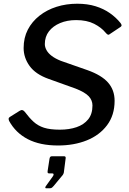

<svg xmlns="http://www.w3.org/2000/svg" viewBox="-20 -772 692 1032"><path d="M547 -597Q525 -624 486 -644Q447 -664 389 -664Q341 -664 303 -648Q265 -632 243 -603.5Q221 -575 221 -535Q221 -519 230 -502.5Q239 -486 258 -471.5Q277 -457 307 -445L450 -395Q526 -368 561 -328Q596 -288 596 -230Q596 -153 555.5 -99Q515 -45 446.5 -17.5Q378 10 292 10Q195 10 129.5 -24Q64 -58 29 -122Q26 -129 26.5 -134.5Q27 -140 34 -144L85 -176Q94 -182 101 -180Q108 -178 114 -170Q137 -139 160.5 -117.5Q184 -96 216.5 -85.5Q249 -75 302 -75Q352 -75 391.5 -88.5Q431 -102 454 -130.5Q477 -159 477 -205Q477 -233 457 -254.5Q437 -276 386 -296L241 -348Q171 -373 139 -417.5Q107 -462 107 -514Q107 -569 129.5 -612.5Q152 -656 192 -687.5Q232 -719 284 -735.5Q336 -752 395 -752Q450 -752 493.5 -738.5Q537 -725 570.5 -701.5Q604 -678 628 -648Q633 -641 633.5 -636.5Q634 -632 629 -628L566 -586Q562 -584 557.5 -587Q553 -590 547 -597ZM228 240Q224 240 223.5 237Q223 234 226 229L264 176Q269 169 268 164.5Q267 160 261 160H244Q239 160 237 157.5Q235 155 236 147L246 82Q248 68 258 68H325Q334 68 333 78L323 156Q321 164 317 169L268 228Q264 233 259.5 236.5Q255 240 247 240Z"/></svg>

Font: Libre Franklin Medium
Style: Italic
Weight: 500
Italic angle: -8°
Designer: Pablo Impallari, Rodrigo Fuenzalida, Nhung Nguyen
Foundry: Impallari Type
Version: Version 3.000